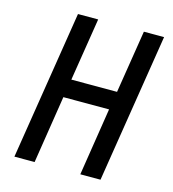

<svg xmlns="http://www.w3.org/2000/svg" viewBox="-109 -820 817 909"><g transform="rotate(15 300.0 -365.0)"><path d="M45 0 161 -730H260L211 -422H435L484 -730H583L467 0H368L420 -332H196L144 0Z"/></g></svg>

Font: JetBrains Mono NL Medium
Style: Italic
Weight: 500
Italic angle: -9°
Monospace: yes
Designer: Philipp Nurullin, Konstantin Bulenkov
Foundry: JetBrains
Version: Version 2.305; ttfautohint (v1.8.4.7-5d5b)